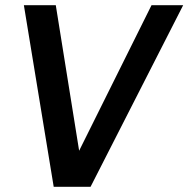

<svg xmlns="http://www.w3.org/2000/svg" viewBox="-20 -720 726 740"><path d="M72 -700H195L285 -139L564 -700H686L329 0H187Z"/></svg>

Font: Cabin SemiBold
Style: Italic
Weight: 600
Italic angle: -7°
Designer: Pablo Impallari
Foundry: Pablo Impallari. http://www.impallari.com Igino Marini. http://www.ikern.com
Version: Version 2.200